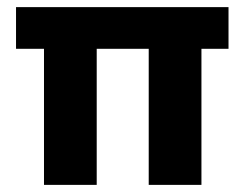

<svg xmlns="http://www.w3.org/2000/svg" viewBox="-20 -519 690 539"><path d="M103.5 0V-382H25V-499H621.5V-382H545.5V0H397.5V-382H251.5V0Z"/></svg>

Font: Heraclito
Style: Bold
Weight: 700
Designer: Kostas Bartsokas (font) & Cristiano Sobral (main changes)
Foundry: Kostas Bartsokas (font) & Cristiano Sobral (main changes)
Version: Version 1.00;July 8, 2020;FontCreator 13.0.0.2655 64-bit